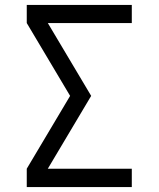

<svg xmlns="http://www.w3.org/2000/svg" viewBox="-20 -755 640 775"><path d="M88 0V-74L263 -368L88 -662V-735H512V-662H173L348 -368L173 -74H512V0Z"/></svg>

Font: Iosevka SS04 Extended
Style: Regular
Weight: 400
Width: 7
Monospace: yes
Designer: Belleve Invis
Foundry: Belleve Invis
Version: Version 19.0.0; ttfautohint (v1.8.4)